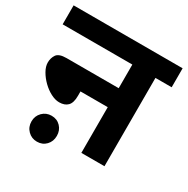

<svg xmlns="http://www.w3.org/2000/svg" viewBox="-156 -761 944 964"><g transform="rotate(30 316.0 -279.5)"><path d="M0 -622H632V-512H538V0H404V-265H246V-239Q246 -199 229 -181.5Q212 -164 180 -164Q157 -164 131 -177.5Q105 -191 82.5 -213Q60 -235 45.5 -260.5Q31 -286 31 -309Q31 -335 44.5 -355Q58 -375 102 -375H404V-512H0ZM108 -12Q108 -44 129.5 -65.5Q151 -87 182 -87Q214 -87 234.5 -65.5Q255 -44 255 -12Q255 20 234.5 41.5Q214 63 182 63Q151 63 129.5 41.5Q108 20 108 -12Z"/></g></svg>

Font: Noto Sans Devanagari
Style: Bold
Weight: 700
Version: Version 2.003